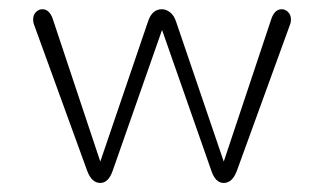

<svg xmlns="http://www.w3.org/2000/svg" viewBox="-20 -394 702 416"><path d="M197.3 2.4Q178.7 2.4 168.9 -23.9L53.7 -340.8Q51.8 -345.2 51.8 -351.6Q51.8 -361.8 57.9 -367.9Q64 -374 71.8 -374Q86.4 -374 93.8 -354.5L197.3 -43.9L300.8 -347.7Q309.6 -374 330.6 -374Q339.8 -374 348.4 -367.4Q356.9 -360.8 361.3 -347.7L464.8 -43.9L568.4 -354.5Q575.7 -374 590.3 -374Q598.1 -374 604.2 -367.9Q610.4 -361.8 610.4 -351.6Q610.4 -345.2 608.4 -340.8L493.2 -23.9Q483.4 2.4 464.8 2.4Q446.8 2.4 438 -23.9L331.1 -329.1L224.1 -23.9Q214.8 2.4 197.3 2.4Z"/></svg>

Font: Gruppo
Style: Regular
Weight: 400
Designer: Vernon Adams
Foundry: Vernon Adams
Version: Version 1.001; ttfautohint (v1.8.4.7-5d5b);gftools[0.9.28]